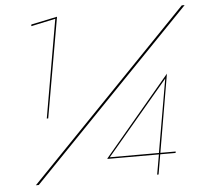

<svg xmlns="http://www.w3.org/2000/svg" viewBox="-51 -752 857 806"><g transform="rotate(-5 378.0 -349.5)"><path d="M756 -699 80 0H68L744 -699ZM108 -674 218 -697 144 -275H138L210 -689L107 -667ZM383 -90H597H599H665L664 -84H377ZM376 -85 657 -419V-420L585 0H579L594 -85V-88L648 -399L383 -85Z"/></g></svg>

Font: Jost Thin
Style: Italic
Weight: 200
Italic angle: -5°
Version: Version 3.710